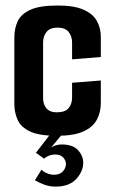

<svg xmlns="http://www.w3.org/2000/svg" viewBox="-20 -496 421 708"><path d="M189.9 4.7Q124.4 4.7 90.6 -11.3Q56.8 -27.3 44.9 -54.3Q32.9 -81.3 32.9 -112.6V-358.4Q32.9 -390.7 45 -417.2Q57.2 -443.7 91.5 -459.7Q125.7 -475.7 193 -475.7Q253.3 -475.7 287.9 -460.3Q322.5 -445 337.1 -418.8Q351.8 -392.7 351.8 -359.8V-285.8L245.8 -277.2V-340.2Q245.8 -361.4 233.3 -377.8Q220.8 -394.2 192.3 -394.2Q164.2 -394.2 151.5 -378Q138.9 -361.8 138.9 -340.2V-133.4Q138.9 -111.6 151.2 -96.7Q163.5 -81.8 189.3 -81.8Q220.1 -81.8 233 -97.2Q245.8 -112.6 245.8 -136.5V-190.8L351.8 -199.2V-116.6Q351.8 -82 337 -54.4Q322.2 -26.7 286.9 -11Q251.6 4.7 189.9 4.7ZM185.1 192.1Q162.2 192.1 143 184.8Q123.9 177.5 108.6 168.8L133.2 129.4Q138.2 136.4 152 142.4Q165.8 148.4 178.8 148.4Q200.9 148.4 212.1 135.8Q223.2 123.3 223.2 108.3Q223.2 96.9 213.7 85.3Q204.2 73.8 183.8 73.8Q171.5 73.8 160.1 78.3Q148.8 82.9 142.7 89.2L112.5 67.3L164.5 0H208.3L168.6 47.7Q186.3 36.7 207.7 36.7Q248.6 36.7 267.7 57.7Q286.9 78.6 286.9 104.3Q286.9 135.6 261.3 163.8Q235.7 192.1 185.1 192.1Z"/></svg>

Font: Smooch Sans Thin
Style: Regular
Weight: 100
Designer: Robert E. Leuschke
Foundry: Robert E. Leuschke
Version: Version 1.010